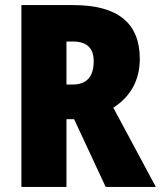

<svg xmlns="http://www.w3.org/2000/svg" viewBox="-20 -734 632 754"><path d="M268 -714H64V0H241V-266H271L395 0H592L425 -311C493 -355 529 -419 529 -503C529 -643 443 -714 268 -714ZM266 -571C322 -571 348 -544 348 -494C348 -430 318 -402 265 -402H241V-571Z"/></svg>

Font: Noto Sans Sinhala UI Condensed Black
Style: Regular
Weight: 900
Width: 3
Designer: Jelle Bosma - Monotype Design Team
Foundry: Monotype Imaging Inc.
Version: Version 2.006